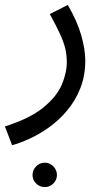

<svg xmlns="http://www.w3.org/2000/svg" viewBox="-45 -359 432 779"><path d="M4 230 -25 154Q76 122 130.5 77.5Q185 33 205.5 -15Q226 -63 226 -107Q226 -135 220 -161Q214 -187 199 -220Q184 -253 157 -302L230 -339Q268 -274 284.5 -216Q301 -158 301 -114Q301 -51 280.5 0Q260 51 226.5 90.5Q193 130 153.5 158Q114 186 74.5 204Q35 222 4 230ZM137 400Q116 400 101.5 385.5Q87 371 87 351Q87 331 101.5 316Q116 301 137 301Q157 301 171.5 316Q186 331 186 351Q186 371 171.5 385.5Q157 400 137 400Z"/></svg>

Font: Farlight84_Sys_V01
Style: Regular
Weight: 400
Designer: Ryoko NISHIZUKA  (kana, bopomofo & ideographs); Paul D. Hunt (Latin, Greek & Cyrillic); Sandoll Communications , Soo-you
Foundry: Adobe
Version: Version 2.004;October 29, 2024;FontCreator 14.0.0.2814 64-bi